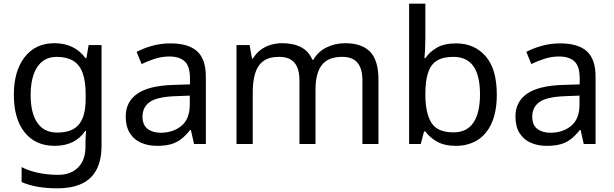

<svg xmlns="http://www.w3.org/2000/svg" viewBox="-20 -780 3327 1040"><path d="M275 -546Q328 -546 370.5 -526Q413 -506 443 -465H448L460 -536H530V9Q530 85 504 136.5Q478 188 425 214Q372 240 290 240Q232 240 183.5 231.5Q135 223 97 206V125Q135 145 186 156Q237 167 295 167Q364 167 403.5 126.5Q443 86 443 16V-5Q443 -17 444 -39.5Q445 -62 446 -71H442Q414 -30 372.5 -10Q331 10 276 10Q172 10 113.5 -63Q55 -136 55 -267Q55 -395 113.5 -470.5Q172 -546 275 -546ZM287 -472Q242 -472 210.5 -448Q179 -424 162.5 -378Q146 -332 146 -266Q146 -167 182.5 -114.5Q219 -62 289 -62Q330 -62 359 -72.5Q388 -83 407 -105.5Q426 -128 435 -163Q444 -198 444 -246V-267Q444 -340 427.5 -385Q411 -430 376 -451Q341 -472 287 -472Z M903 -545Q1001 -545 1048 -502Q1095 -459 1095 -365V0H1031L1014 -76H1010Q987 -47 962.5 -27.5Q938 -8 906.5 1Q875 10 830 10Q782 10 743.5 -7Q705 -24 683 -59.5Q661 -95 661 -149Q661 -229 724 -272.5Q787 -316 918 -320L1009 -323V-355Q1009 -422 980 -448Q951 -474 898 -474Q856 -474 818 -461.5Q780 -449 747 -433L720 -499Q755 -518 803 -531.5Q851 -545 903 -545ZM929 -259Q829 -255 790.5 -227Q752 -199 752 -148Q752 -103 779.5 -82Q807 -61 850 -61Q918 -61 963 -98.5Q1008 -136 1008 -214V-262Z M1849 -546Q1940 -546 1985 -499.5Q2030 -453 2030 -349V0H1943V-345Q1943 -408 1916.5 -440Q1890 -472 1834 -472Q1756 -472 1722.5 -427Q1689 -382 1689 -296V0H1602V-345Q1602 -387 1590 -415.5Q1578 -444 1554 -458Q1530 -472 1492 -472Q1438 -472 1407 -449.5Q1376 -427 1362.5 -384Q1349 -341 1349 -278V0H1261V-536H1332L1345 -463H1350Q1367 -491 1391.5 -509.5Q1416 -528 1446 -537Q1476 -546 1508 -546Q1570 -546 1611.5 -524Q1653 -502 1672 -456H1677Q1704 -502 1750.5 -524Q1797 -546 1849 -546Z M2284 -575Q2284 -541 2282.5 -511.5Q2281 -482 2279 -465H2284Q2307 -499 2347 -522Q2387 -545 2450 -545Q2550 -545 2610.5 -475.5Q2671 -406 2671 -268Q2671 -176 2643.5 -114Q2616 -52 2566 -21Q2516 10 2450 10Q2387 10 2347 -13Q2307 -36 2284 -68H2277L2259 0H2196V-760H2284ZM2435 -472Q2378 -472 2345 -450.5Q2312 -429 2298 -384.5Q2284 -340 2284 -271V-267Q2284 -168 2316.5 -115.5Q2349 -63 2437 -63Q2509 -63 2544.5 -116Q2580 -169 2580 -269Q2580 -370 2544.5 -421Q2509 -472 2435 -472Z M3014 -545Q3112 -545 3159 -502Q3206 -459 3206 -365V0H3142L3125 -76H3121Q3098 -47 3073.5 -27.5Q3049 -8 3017.5 1Q2986 10 2941 10Q2893 10 2854.5 -7Q2816 -24 2794 -59.5Q2772 -95 2772 -149Q2772 -229 2835 -272.5Q2898 -316 3029 -320L3120 -323V-355Q3120 -422 3091 -448Q3062 -474 3009 -474Q2967 -474 2929 -461.5Q2891 -449 2858 -433L2831 -499Q2866 -518 2914 -531.5Q2962 -545 3014 -545ZM3040 -259Q2940 -255 2901.5 -227Q2863 -199 2863 -148Q2863 -103 2890.5 -82Q2918 -61 2961 -61Q3029 -61 3074 -98.5Q3119 -136 3119 -214V-262Z"/></svg>

Font: Noto Sans Armenian
Style: Regular
Weight: 400
Designer: Monotype Design Team
Foundry: Monotype Imaging Inc.
Version: Version 2.007